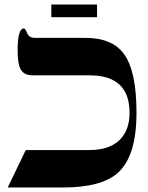

<svg xmlns="http://www.w3.org/2000/svg" viewBox="-20 -831 656 851"><path d="M585 -331.1Q585 -139.6 502.9 -65.4Q430.7 0 258.8 0H14.2L94.2 -166H377Q460.4 -166 506.3 -207Q554.2 -250 554.2 -331.1Q554.2 -497.1 377 -497.1H125Q86.4 -497.1 71.8 -523.4Q58.1 -547.9 58.1 -606.9Q58.1 -705.1 85.9 -705.1Q91.8 -705.1 100.3 -684.1Q108.9 -663.1 134.8 -663.1H358.9Q479 -663.1 530.8 -589.8Q585 -513.7 585 -331.1ZM410.2 -754.9H207.5V-811H410.2Z"/></svg>

Font: Ezra SIL SR
Style: Regular
Weight: 400
Designer: Development by SIL's NRSI team. OpenType tables by Ralph Hancock ( hancock@dircon.co.uk ).
Foundry: Development by SIL's NRSI team.
Version: Version 2.51; 2007